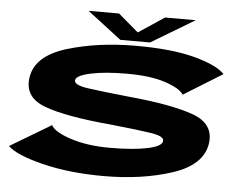

<svg xmlns="http://www.w3.org/2000/svg" viewBox="-52 -793 1113 863"><g transform="rotate(5 505.0 -362.0)"><path d="M444.5 5Q291.5 5 170.2 -24.8Q49 -54.5 10 -92.5L195 -203Q210 -173 285.5 -148.5Q361 -124 461.5 -124Q565.5 -124 630.5 -137.5Q695.5 -151 698 -175Q701 -197 641.8 -206.2Q582.5 -215.5 461 -228Q251.5 -246.5 156 -282.5Q60.5 -318.5 75.5 -410Q91 -506.5 229.5 -548.8Q368 -591 539 -591Q702 -591 804.2 -563.8Q906.5 -536.5 942.5 -498.5L767.5 -390.5Q750.5 -418 683.8 -440.2Q617 -462.5 511 -462.5Q411 -462.5 346.8 -448.5Q282.5 -434.5 280 -413Q277.5 -391 341 -382Q404.5 -373 521 -361Q720.5 -342.5 819.2 -307Q918 -271.5 904 -180Q888.5 -83.5 753 -39.2Q617.5 5 444.5 5ZM467 -611.5 313.5 -729H451L542 -651.5L658.5 -729H797L601 -611.5Z"/></g></svg>

Font: Anybody UltraExpanded Regular
Style: Bold Italic
Weight: 700
Width: 9
Italic angle: -10°
Designer: Tyler Finck
Foundry: Etcetera Type Company
Version: Version 1.010; ttfautohint (v1.8.3) -l 8 -r 50 -G 200 -x 14 